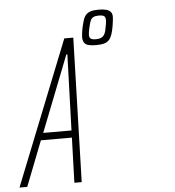

<svg xmlns="http://www.w3.org/2000/svg" viewBox="-95 -862 833 913"><g transform="rotate(-5 322.0 -405.0)"><path d="M-39 0 235 -688H278L258 0H223L230 -215H82L-2 0ZM96 -249H231L243 -611H238ZM383 -643Q360 -643 346 -647Q332 -651 326 -661Q320 -671 320 -687Q320 -695 321.5 -705Q323 -715 325 -727Q330 -750 335 -766Q340 -782 348.5 -791.5Q357 -801 371.5 -805.5Q386 -810 409 -810Q432 -810 446 -806Q460 -802 467 -793.5Q474 -785 474 -770Q474 -764 472.5 -752Q471 -740 469 -727Q465 -703 459.5 -687Q454 -671 445.5 -661.5Q437 -652 422 -647.5Q407 -643 383 -643ZM384 -671Q401 -671 411 -676Q421 -681 427 -693Q433 -705 436 -727Q438 -736 439 -743.5Q440 -751 440 -757Q440 -771 433.5 -776.5Q427 -782 407 -782Q391 -782 381.5 -777Q372 -772 367.5 -760.5Q363 -749 358 -727Q356 -717 354.5 -708.5Q353 -700 353 -694Q353 -681 360.5 -676Q368 -671 384 -671Z"/></g></svg>

Font: Saira UltraCondensed Thin
Style: Italic
Weight: 250
Width: 1
Italic angle: -12°
Designer: Hector Gatti with collaboration of the Omnibus-Type team
Foundry: Omnibus-Type
Version: Version 1.101